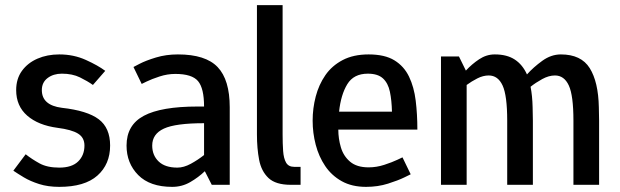

<svg xmlns="http://www.w3.org/2000/svg" viewBox="-20 -720 2416 748"><path d="M32 -55 80 -119Q104 -100 134 -83.5Q164 -67 211 -67Q260 -67 284.5 -91Q309 -115 309 -153Q309 -184 284 -199.5Q259 -215 204 -222Q129 -232 86 -269.5Q43 -307 43 -369Q43 -413 65.5 -444Q88 -475 126 -491.5Q164 -508 211 -508Q267 -508 314.5 -486.5Q362 -465 390 -444L342 -389Q321 -404 291.5 -418.5Q262 -433 221 -433Q188 -433 165.5 -416Q143 -399 143 -369Q143 -310 221 -300Q320 -289 364.5 -255.5Q409 -222 409 -153Q409 -80 359.5 -36Q310 8 211 8Q167 8 132.5 -3Q98 -14 73 -29Q48 -44 32 -55Z M573 -153Q573 -115 598 -91Q623 -67 671 -67Q696 -67 723.5 -82Q751 -97 775 -116V-240Q664 -240 618.5 -219Q573 -198 573 -153ZM651 8Q564 8 518.5 -38Q473 -84 473 -153Q473 -233 540.5 -269Q608 -305 750 -305H775Q775 -376 751.5 -404Q728 -432 663 -432Q632 -432 601.5 -422Q571 -412 551.5 -402.5Q532 -393 532 -393L500 -459Q500 -459 524 -471.5Q548 -484 587.5 -496Q627 -508 673 -508Q781 -508 828 -458.5Q875 -409 875 -302V0H805L778 -53Q753 -29 721 -10.5Q689 8 651 8Z M1126 -70H1151V0H1113Q1054 0 1026 -26.5Q998 -53 989.5 -97.5Q981 -142 981 -196V-700H1081V-196Q1081 -161 1083 -132Q1085 -103 1094.5 -86.5Q1104 -70 1126 -70Z M1406 8Q1351 8 1311.5 -14Q1272 -36 1247 -73Q1222 -110 1210 -156Q1198 -202 1198 -250Q1198 -298 1210 -344Q1222 -390 1247.5 -427Q1273 -464 1315 -486Q1357 -508 1416 -508Q1479 -508 1516.5 -485Q1554 -462 1573.5 -421.5Q1593 -381 1599.5 -328Q1606 -275 1606 -215H1298Q1298 -180 1308 -146Q1318 -112 1344 -90Q1370 -68 1416 -68Q1447 -68 1477.5 -78Q1508 -88 1528 -97.5Q1548 -107 1548 -107L1580 -41Q1580 -41 1555.5 -29Q1531 -17 1491.5 -4.5Q1452 8 1406 8ZM1413 -433Q1358 -433 1333 -392Q1308 -351 1301 -285H1507Q1506 -329 1499 -362.5Q1492 -396 1472 -414.5Q1452 -433 1413 -433Z M2314 -250V0H2214V-250Q2214 -348 2196 -387Q2178 -426 2142 -426Q2118 -426 2092.5 -412Q2067 -398 2047 -382Q2054 -347 2055 -302L2056 -250V0H1956V-250Q1956 -348 1938 -387Q1920 -426 1884 -426Q1862 -426 1839.5 -414.5Q1817 -403 1798 -389V0H1698V-500H1768L1795 -445Q1818 -470 1846.5 -489Q1875 -508 1907 -508H1908Q1955 -508 1985.5 -488Q2016 -468 2033 -430Q2058 -458 2092.5 -483Q2127 -508 2165 -508Q2244 -508 2277.5 -454.5Q2311 -401 2313 -302Z"/></svg>

Font: Epunda Sans Medium
Style: Regular
Weight: 500
Designer: Simon Atzbach
Foundry: typofactur
Version: Version 2.204; ttfautohint (v1.8.4.7-5d5b)